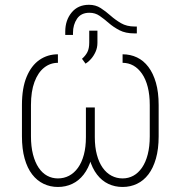

<svg xmlns="http://www.w3.org/2000/svg" viewBox="-20 -759 747 790"><path d="M534.2 -649.9H543V-621.6H532.7Q496.6 -621.6 471.7 -634.5Q446.8 -647.5 427.5 -664.3Q408.2 -681.2 389.9 -693.8Q371.6 -706.5 348.1 -706.5Q313.5 -706.5 296.9 -681.9Q280.3 -657.2 280.3 -624V-615.2H248.5V-628.9Q248.5 -675.8 274.7 -707.5Q300.8 -739.3 346.2 -739.3Q373.5 -739.3 394.3 -725.8Q415 -712.4 434.8 -694.8Q454.6 -677.2 478 -663.6Q501.5 -649.9 534.2 -649.9ZM332 -497.1 317.4 -517.1Q332 -529.8 339.6 -544.7Q347.2 -559.6 347.2 -584.5V-632.8H380.9V-583Q380.9 -562.5 373 -545.4Q365.2 -528.3 354 -515.9Q342.8 -503.4 332 -497.1ZM218.3 -535.6V-500.5Q186.5 -500.5 161.4 -480.5Q136.2 -460.4 121.8 -421.6Q107.4 -382.8 107.4 -326.7V-198.2Q107.4 -156.2 115.7 -123.8Q124 -91.3 138.9 -69.1Q153.8 -46.9 174.1 -35.9Q194.3 -24.9 218.3 -24.9Q243.2 -24.9 264.2 -35.9Q285.2 -46.9 300.8 -68.6Q316.4 -90.3 325 -122.1Q333.5 -153.8 333.5 -194.8V-316.9H366.7V-194.8Q366.7 -143.1 355.5 -104.7Q344.2 -66.4 324.2 -40.8Q304.2 -15.1 277.1 -2.4Q250 10.3 218.3 10.3Q186.5 10.3 159.4 -2.7Q132.3 -15.6 112.3 -41.5Q92.3 -67.4 81.3 -106.7Q70.3 -146 70.3 -198.2V-326.7Q70.3 -397 89.6 -443.1Q108.9 -489.3 142.3 -512.5Q175.8 -535.6 218.3 -535.6ZM484.4 -500.5V-535.6Q516.6 -535.6 543.7 -522.7Q570.8 -509.8 590.6 -483.6Q610.4 -457.5 621.6 -418.5Q632.8 -379.4 632.8 -326.7V-198.2Q632.8 -146 621.6 -106.7Q610.4 -67.4 590.6 -41.5Q570.8 -15.6 543.7 -2.7Q516.6 10.3 484.4 10.3Q452.6 10.3 425.8 -2.4Q398.9 -15.1 379.2 -40.8Q359.4 -66.4 348.4 -104.7Q337.4 -143.1 337.4 -194.8V-316.9H370.1V-194.8Q370.1 -153.8 378.7 -122.1Q387.2 -90.3 402.6 -68.6Q418 -46.9 439 -35.9Q460 -24.9 484.4 -24.9Q508.3 -24.9 528.6 -35.9Q548.8 -46.9 564.2 -69.1Q579.6 -91.3 587.9 -123.8Q596.2 -156.2 596.2 -198.2V-326.7Q596.2 -368.7 587.9 -401.1Q579.6 -433.6 564.2 -455.8Q548.8 -478 528.6 -489.3Q508.3 -500.5 484.4 -500.5Z"/></svg>

Font: Roboto Condensed ExtraLight
Style: Regular
Weight: 250
Designer: Christian Robertson
Foundry: Google
Version: Version 3.008; 2023